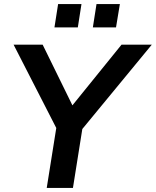

<svg xmlns="http://www.w3.org/2000/svg" viewBox="-20 -925 767 945"><path d="M210 0 263 -333 277 -256 47 -705H190L347 -385H319L578 -705H727L353 -251L392 -333L339 0ZM437 -790 455 -905H570L551 -790ZM248 -790 266 -905H381L363 -790Z"/></svg>

Font: Mulish ExtraLight
Style: Bold Italic
Weight: 700
Italic angle: -9°
Version: Version 3.603